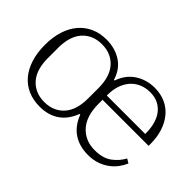

<svg xmlns="http://www.w3.org/2000/svg" viewBox="-83 -798 1085 1085"><g transform="rotate(45 459.0 -256.0)"><path d="M277 12Q225 12 183.5 -6Q142 -24 112.5 -58.5Q83 -93 67 -143Q51 -193 51 -256Q51 -319 67 -368.5Q83 -418 112.5 -452.5Q142 -487 183.5 -505.5Q225 -524 277 -524Q345 -524 396 -491Q447 -458 467 -392H472Q495 -458 546.5 -491Q598 -524 662 -524Q710 -524 748.5 -506.5Q787 -489 813.5 -457Q840 -425 854.5 -381Q869 -337 869 -285V-267H501V-235Q501 -137 548 -85.5Q595 -34 671 -34Q735 -34 773.5 -62Q812 -90 834 -131L859 -116Q849 -92 832 -69Q815 -46 790.5 -28Q766 -10 734.5 1Q703 12 663 12Q595 12 546 -20Q497 -52 471 -119H466Q441 -53 393 -20.5Q345 12 277 12ZM277 -25Q317 -25 347 -39Q377 -53 397.5 -77.5Q418 -102 428 -136.5Q438 -171 438 -213V-299Q438 -341 428 -375.5Q418 -410 397.5 -434.5Q377 -459 347 -473Q317 -487 277 -487Q237 -487 207 -473Q177 -459 156.5 -434.5Q136 -410 126 -375.5Q116 -341 116 -299V-213Q116 -171 126 -136.5Q136 -102 156.5 -77.5Q177 -53 207 -39Q237 -25 277 -25ZM501 -301H808V-307Q808 -346 799 -379Q790 -412 771.5 -436.5Q753 -461 725.5 -474.5Q698 -488 662 -488Q624 -488 594 -474.5Q564 -461 543.5 -437Q523 -413 512 -380Q501 -347 501 -308Z"/></g></svg>

Font: IBM Plex Serif Light
Style: Regular
Weight: 300
Designer: Mike Abbink, Paul van der Laan, Pieter van Rosmalen
Foundry: Bold Monday
Version: Version 3.001